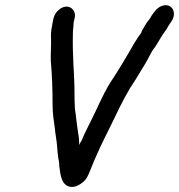

<svg xmlns="http://www.w3.org/2000/svg" viewBox="-20 -698 705 756"><path d="M191 -627 189 -618C187 -610 186 -603 185 -596C181 -578 180 -563 181 -545C182 -518 179 -485 180 -459C185 -402 187 -347 187 -287C187 -245 192 -227 196 -192C198 -168 204 -142 205 -118L207 -96C208 -87 209 -79 210 -72C214 -61 212 -46 215 -33C219 1 227 39 266 38C286 37 310 20 321 3C333 -17 343 -49 355 -75C382 -138 403 -175 433 -238C460 -295 484 -341 514 -385C527 -406 538 -425 550 -444C563 -464 575 -495 590 -512C603 -531 616 -557 630 -575C638 -585 640 -592 647 -602L653 -611C672 -636 666 -662 651 -672C631 -686 603 -672 590 -654L583 -645C574 -634 572 -625 564 -617C555 -606 546 -589 539 -577C537 -573 537 -569 534 -566L524 -552C514 -537 506 -524 495 -504C484 -486 474 -469 463 -450C451 -430 438 -409 425 -389C400 -354 379 -308 357 -261C334 -212 319 -187 301 -144C298 -139 294 -133 292 -127C292 -143 291 -157 288 -172C284 -196 281 -224 278 -249C272 -277 274 -326 273 -359C272 -386 271 -419 269 -446C267 -482 266 -527 267 -567C267 -581 270 -598 270 -610L274 -627C280 -651 264 -672 242 -672C220 -672 197 -651 191 -627Z"/></svg>

Font: Electronic
Style: CircIt
Weight: 900
Version: Version 1.011